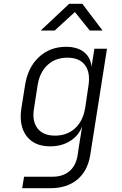

<svg xmlns="http://www.w3.org/2000/svg" viewBox="-20 -805 640 1005"><path d="M96 180 106 120H255Q309 120 343 91.5Q377 63 386 9L393 -38L410 -143Q391 -94 346.5 -66.5Q302 -39 243 -39Q159 -39 118.5 -93.5Q78 -148 92 -239L111 -358Q125 -451 183 -505.5Q241 -560 326 -560Q385 -560 420 -532Q455 -504 459 -455L474 -550H540L452 9Q438 91 384 135.5Q330 180 244 180ZM268 -95Q331 -95 373 -133.5Q415 -172 426 -241L443 -356Q454 -425 425 -464Q396 -503 333 -503Q270 -503 229 -465Q188 -427 177 -360L158 -237Q147 -171 176.5 -133Q206 -95 268 -95ZM193 -645 342 -785H411L517 -645H450L372 -742L266 -645Z"/></svg>

Font: JetBrains Mono NL ExtraLight
Style: Italic
Weight: 200
Italic angle: -9°
Monospace: yes
Designer: Philipp Nurullin, Konstantin Bulenkov
Foundry: JetBrains
Version: Version 2.305; ttfautohint (v1.8.4.7-5d5b)